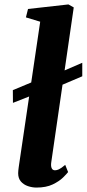

<svg xmlns="http://www.w3.org/2000/svg" viewBox="-20 -837 392 867"><path d="M38.5 -372.5 38 -430 146 -475 203.5 -489.5 351.5 -553.5V-492.5L201 -428.5L141.5 -413ZM211.5 -104.5Q209 -87.5 213.2 -77.8Q217.5 -68 228.5 -68Q236.5 -68 246.2 -72.5Q256 -77 274.5 -92.5L287.5 -60Q281.5 -52 264.5 -35.2Q247.5 -18.5 218 -4.2Q188.5 10 144.5 10Q125.5 10 106.2 3.5Q87 -3 74.5 -17.2Q62 -31.5 62 -55Q62 -61 62.8 -68Q63.5 -75 64.5 -81.8Q65.5 -88.5 66 -92.5L161.5 -739L97 -758.5L106.5 -796.5L289 -817L313 -803.5Z"/></svg>

Font: Merriweather 24pt ExtraBold
Style: Italic
Weight: 800
Italic angle: -7.8°
Version: Version 2.101